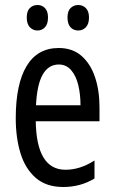

<svg xmlns="http://www.w3.org/2000/svg" viewBox="-20 -738 458 768"><path d="M215 -546Q270 -546 306 -514.5Q342 -483 360 -429.5Q378 -376 378 -309V-253H123Q126 -59 242 -59Q271 -59 299.5 -68Q328 -77 358 -96V-24Q302 10 233 10Q165 10 123 -26.5Q81 -63 62 -125Q43 -187 43 -265Q43 -402 86.5 -474Q130 -546 215 -546ZM215 -480Q174 -480 151 -440Q128 -400 124 -317H302Q302 -361 293 -398Q284 -435 264.5 -457.5Q245 -480 215 -480ZM87 -668Q87 -694 99.5 -706Q112 -718 130 -718Q148 -718 160 -705.5Q172 -693 172 -668Q172 -642 160 -629Q148 -616 130 -616Q112 -616 99.5 -629Q87 -642 87 -668ZM250 -668Q250 -694 262.5 -706Q275 -718 293 -718Q311 -718 323.5 -705.5Q336 -693 336 -668Q336 -642 323.5 -629Q311 -616 293 -616Q274 -616 262 -629Q250 -642 250 -668Z"/></svg>

Font: Noto Sans Bengali ExtraCondensed
Style: Regular
Weight: 400
Width: 2
Designer: Jelle Bosma - Monotype Design Team
Foundry: Monotype Imaging Inc.
Version: Version 2.003; ttfautohint (v1.8.4.7-5d5b)